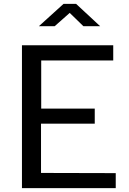

<svg xmlns="http://www.w3.org/2000/svg" viewBox="-20 -977 670 997"><path d="M413 -841H500L375 -957H310L182 -841H264L342 -910ZM94 0H581V-78L193 -79V-335H472V-413H194V-663H568V-742H94Z"/></svg>

Font: 18Franklin
Style: Regular
Weight: 400
Designer: Pablo Impallari, Rodrigo Fuenzalida (Modified by Dan O. Williams)
Version: Version 0.025;PS 000.025;hotconv 1.0.88;makeotf.lib2.5.64775